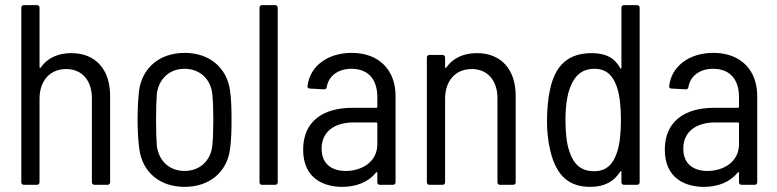

<svg xmlns="http://www.w3.org/2000/svg" viewBox="-20 -720 3029 748"><path d="M258 -513C209 -513 166 -496 139 -457C136 -454 134 -456 134 -459V-690C134 -696 130 -700 124 -700H73C67 -700 63 -696 63 -690V-10C63 -4 67 0 73 0H124C130 0 134 -4 134 -10V-335C134 -406 175 -451 238 -451C299 -451 338 -407 338 -337V-10C338 -4 342 0 348 0H399C405 0 409 -4 409 -10V-347C409 -450 352 -513 258 -513Z M699 8C797 8 864 -50 876 -138C881 -171 882 -212 882 -254C882 -294 881 -335 876 -368C864 -455 797 -514 700 -514C601 -514 534 -455 522 -368C518 -336 516 -295 516 -254C516 -213 518 -171 523 -138C535 -50 602 8 699 8ZM699 -54C640 -54 599 -93 591 -151C589 -178 588 -213 588 -253C588 -292 589 -328 591 -355C599 -413 640 -452 699 -452C758 -452 800 -413 807 -355C810 -328 811 -293 811 -253C811 -215 810 -179 807 -151C800 -93 758 -54 699 -54Z M1001 0H1052C1058 0 1062 -4 1062 -10V-690C1062 -696 1058 -700 1052 -700H1001C995 -700 991 -696 991 -690V-10C991 -4 995 0 1001 0Z M1350 -514C1256 -514 1187 -462 1178 -385C1177 -379 1181 -375 1187 -375L1242 -372C1248 -372 1252 -374 1253 -381C1260 -424 1297 -452 1349 -452C1417 -452 1450 -408 1450 -342V-304C1450 -302 1448 -300 1446 -300H1353C1238 -300 1161 -247 1161 -137C1161 -25 1241 8 1313 8C1367 8 1415 -10 1445 -48C1448 -51 1450 -49 1450 -46V-10C1450 -4 1454 0 1460 0H1511C1517 0 1521 -4 1521 -10V-346C1521 -446 1458 -514 1350 -514ZM1327 -54C1274 -54 1233 -80 1233 -141C1233 -208 1284 -243 1358 -243H1446C1448 -243 1450 -241 1450 -239V-158C1450 -89 1389 -54 1327 -54Z M1838 -513C1789 -513 1746 -496 1719 -457C1716 -454 1714 -456 1714 -459V-496C1714 -502 1710 -506 1704 -506H1653C1647 -506 1643 -502 1643 -496V-10C1643 -4 1647 0 1653 0H1704C1710 0 1714 -4 1714 -10V-335C1714 -406 1755 -451 1818 -451C1879 -451 1918 -407 1918 -337V-10C1918 -4 1922 0 1928 0H1979C1985 0 1989 -4 1989 -10V-347C1989 -450 1932 -513 1838 -513Z M2401 -690V-456C2401 -452 2398 -451 2396 -455C2376 -492 2343 -513 2285 -513C2196 -513 2142 -468 2122 -367C2114 -331 2111 -283 2111 -248C2111 -213 2114 -174 2124 -132C2148 -34 2197 8 2280 8C2336 8 2373 -14 2396 -51C2398 -54 2401 -54 2401 -50V-10C2401 -4 2405 0 2411 0H2462C2468 0 2472 -4 2472 -10V-690C2472 -696 2468 -700 2462 -700H2411C2405 -700 2401 -696 2401 -690ZM2384 -127C2369 -81 2343 -53 2295 -53C2242 -53 2215 -81 2199 -128C2187 -161 2183 -205 2183 -253C2183 -305 2189 -350 2203 -384C2220 -426 2248 -452 2296 -452C2343 -452 2368 -425 2383 -382C2395 -347 2399 -302 2399 -253C2399 -204 2395 -160 2384 -127Z M2759 -514C2665 -514 2596 -462 2587 -385C2586 -379 2590 -375 2596 -375L2651 -372C2657 -372 2661 -374 2662 -381C2669 -424 2706 -452 2758 -452C2826 -452 2859 -408 2859 -342V-304C2859 -302 2857 -300 2855 -300H2762C2647 -300 2570 -247 2570 -137C2570 -25 2650 8 2722 8C2776 8 2824 -10 2854 -48C2857 -51 2859 -49 2859 -46V-10C2859 -4 2863 0 2869 0H2920C2926 0 2930 -4 2930 -10V-346C2930 -446 2867 -514 2759 -514ZM2736 -54C2683 -54 2642 -80 2642 -141C2642 -208 2693 -243 2767 -243H2855C2857 -243 2859 -241 2859 -239V-158C2859 -89 2798 -54 2736 -54Z"/></svg>

Font: Barlow Semi Condensed
Style: Regular
Weight: 400
Width: 4
Designer: Jeremy Tribby
Foundry: Tribby Type
Version: Version 1.422;hotconv 1.0.109;makeotfexe 2.5.65596